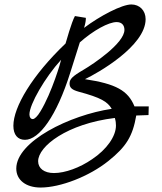

<svg xmlns="http://www.w3.org/2000/svg" viewBox="-20 -658 727 861"><path d="M647 -181H583C554 -252 500 -282 361 -303C416 -329 633 -451 633 -572C633 -611 606 -638 569 -638C527 -638 430 -588 357 -533C364 -556 365 -567 365 -578L316 -586C300 -557 277 -472 274 -463C124 -320 40 -178 40 -94C40 -54 59 -31 92 -31C156 -31 234 -138 295 -332L338 -468C399 -522 467 -559 503 -559C525 -559 538 -546 538 -524C538 -464 397 -370 356 -346C303 -315 292 -303 292 -283C292 -264 304 -255 332 -247C433 -220 462 -202 481 -170C293 -142 53 -24 53 98C53 149 96 183 162 183C251 183 380 133 466 64C546 0 575 -47 591 -140L646 -142ZM161 -158C148 -136 135 -124 127 -124C118 -124 112 -132 112 -145C112 -190 182 -311 254 -390C254 -385 213 -243 161 -158ZM393 56C338 94 272 118 222 118C178 118 151 97 151 65C151 -2 281 -103 495 -129C499 -115 500 -106 500 -95C500 -47 459 12 393 56Z"/></svg>

Font: Marck Script
Style: Regular
Weight: 400
Designer: Denis Masharov, Marck Fogel
Foundry: Denis Masharov
Version: Version 1.002